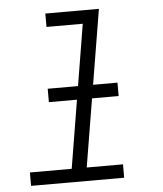

<svg xmlns="http://www.w3.org/2000/svg" viewBox="-53 -781 705 828"><g transform="rotate(-5 300.0 -367.5)"><path d="M48 0V-58H229L331 -677H174V-735H406L294 -58H451V0ZM156 -353V-411H458V-353Z"/></g></svg>

Font: Iosevka Curly Slab LtExObl
Style: Regular
Weight: 300
Width: 7
Italic angle: -9°
Monospace: yes
Designer: Belleve Invis
Foundry: Belleve Invis
Version: Version 11.1.0; ttfautohint (v1.8.3)